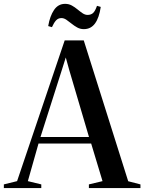

<svg xmlns="http://www.w3.org/2000/svg" viewBox="-52 -952 732 972"><path d="M34.5 -35 275.5 -747.5H372L597 -34.5L659 -18.5V0H398V-18.5L467 -35L409.5 -225.5H143L89 -35L157 -18.5V0H-32.5V-18.5ZM398.5 -258.5 298.5 -597.5 281 -661 261 -597.5 153 -258.5ZM372.5 -804.5Q354 -804.5 338.8 -813Q323.5 -821.5 310 -832.5Q296.5 -843.5 284 -852Q271.5 -860.5 259 -860.5Q242.5 -860.5 231.8 -848.8Q221 -837 211 -814.5L192 -820Q200.5 -870.5 221.5 -901.5Q242.5 -932.5 277.5 -932.5Q296.5 -932.5 311.8 -924Q327 -915.5 340.2 -904.5Q353.5 -893.5 366 -885Q378.5 -876.5 391.5 -876.5Q408 -876.5 418.8 -885.8Q429.5 -895 439 -922.5L458 -917Q450 -862 429 -833.2Q408 -804.5 372.5 -804.5Z"/></svg>

Font: Merriweather 144pt Medium
Style: Regular
Weight: 500
Version: Version 2.100